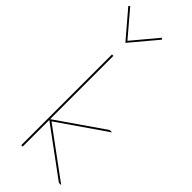

<svg xmlns="http://www.w3.org/2000/svg" viewBox="-337 -1018 1064 1064"><g transform="rotate(45 195.5 -486.0)"><path d="M390 0 106 -209V0H95V-711H106V-215L382 -406H401L120 -212L408 0ZM-31 -965 -23 -972 102 -825 225 -972 233 -965 102 -809Z"/></g></svg>

Font: Ysabeau Hairline
Style: Regular
Weight: 100
Designer: Christian Thalmann (Catharsis Fonts)
Version: Version 0.003